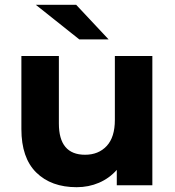

<svg xmlns="http://www.w3.org/2000/svg" viewBox="-20 -771 727 799"><path d="M614 -538V0H466V-64Q435 -29 392 -10.5Q349 8 299 8Q193 8 131 -53Q69 -114 69 -234V-538H225V-257Q225 -127 334 -127Q390 -127 424 -163.5Q458 -200 458 -272V-538ZM129 -751H297L432 -607H310Z"/></svg>

Font: mBank
Style: Bold
Weight: 700
Designer: Julieta Ulanovsky
Foundry: Julieta Ulanovsky
Version: Version 7.200